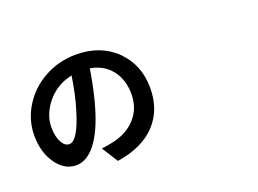

<svg xmlns="http://www.w3.org/2000/svg" viewBox="-111 -982 1722 1281"><g transform="rotate(-20 750.0 -341.5)"><path d="M532.2 40 460 -74.2Q511.7 -81.1 549.8 -89.8Q647.5 -113.3 706.1 -177.7Q769.5 -247.1 769.5 -348.6Q769.5 -450.2 716.8 -518.6Q663.1 -587.9 567.4 -604.5Q541 -444.3 509.8 -341.8Q465.8 -191.4 404.3 -111.3Q339.8 -27.3 262.7 -27.3Q181.6 -27.3 124 -106.4Q65.4 -188.5 65.4 -308.6Q65.4 -418.9 125 -514.6Q183.6 -609.4 284.2 -665Q387.7 -722.7 510.7 -722.7Q686.5 -722.7 795.9 -613.3Q901.4 -506.8 901.4 -344.7Q901.4 -189.5 808.6 -89.8Q712.9 12.7 532.2 40ZM266.6 -175.8Q327.1 -175.8 384.8 -367.2Q417 -470.7 436.5 -601.6Q324.2 -578.1 253.9 -489.3Q191.4 -409.2 191.4 -321.3Q191.4 -252.9 215.8 -211.9Q236.3 -175.8 266.6 -175.8Z"/></g></svg>

Font: Bpmf GenYo Gothic B
Style: B
Weight: 700
Foundry: But Ko
Version: Version 1.320